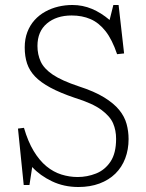

<svg xmlns="http://www.w3.org/2000/svg" viewBox="-20 -735 585 769"><path d="M294 14Q236 14 188 -9Q140 -32 109 -66L98 6H75L52 -220L76 -223Q92 -168 115 -130Q138 -92 166 -69Q194 -46 226 -36Q258 -26 291 -26Q329 -26 364.5 -40Q400 -54 422.5 -87.5Q445 -121 445 -179Q445 -213 433 -241Q421 -269 386 -295Q351 -321 280 -343Q221 -363 182 -384Q143 -405 120.5 -428.5Q98 -452 88.5 -480.5Q79 -509 79 -545Q79 -579 89.5 -606.5Q100 -634 118.5 -654.5Q137 -675 161.5 -688.5Q186 -702 213.5 -708.5Q241 -715 270 -715Q311 -715 348 -699.5Q385 -684 419 -655L434 -715H455L477 -521L449 -518Q429 -577 402.5 -610.5Q376 -644 342.5 -658.5Q309 -673 267 -673Q206 -673 168 -641Q130 -609 130 -551Q130 -517 143 -488.5Q156 -460 191.5 -436Q227 -412 296 -389Q358 -369 397 -345Q436 -321 457.5 -294.5Q479 -268 487 -238.5Q495 -209 495 -178Q495 -136 481.5 -100.5Q468 -65 442 -39.5Q416 -14 378.5 0Q341 14 294 14Z"/></svg>

Font: Literata ExtraLight
Style: Regular
Weight: 250
Designer: Latin by Veronika Burian and Jose Scaglione. Greek by Irene Vlachou. Cyrillic by Vera Evstafieva.
Foundry: TypeTogether
Version: Version 3.103;gftools[0.9.29]